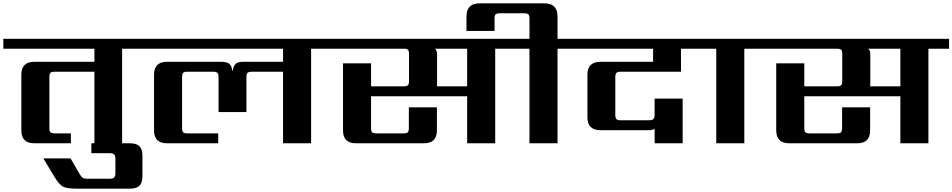

<svg xmlns="http://www.w3.org/2000/svg" viewBox="-40 -853 5670 1143"><path d="M810 -622V-563H687V0H522V-426H286Q267 -426 260.5 -419.5Q254 -413 254 -394V-91Q254 -72 260.5 -65.5Q267 -59 286 -59H382V0H164Q87 0 87 -77V-408Q87 -485 164 -485H522V-563H-20V-622Z M504 0H733Q773 0 790.5 17.5Q808 35 808 75V195Q808 235 790.5 252.5Q773 270 733 270H414Q360 270 337 259Q314 248 288 206L218 90H380L434 183Q444 199 452 205Q460 211 476 211H613Q632 211 639.5 203.5Q647 196 647 178V92Q647 74 639.5 66.5Q632 59 613 59H504Z M1934 -622V-563H1812V0H1645V-426H1460Q1441 -426 1434 -419.5Q1427 -413 1427 -394V-186H1261V-394Q1261 -413 1254 -419.5Q1247 -426 1228 -426H1076Q1057 -426 1050.5 -419.5Q1044 -413 1044 -394V-91Q1044 -72 1050.5 -65.5Q1057 -59 1076 -59H1259V0H954Q877 0 877 -77V-408Q877 -485 954 -485H1277Q1310 -485 1325 -473Q1340 -461 1342 -433H1346Q1349 -460 1362.5 -472.5Q1376 -485 1405 -485H1645V-563H770V-622Z M2741 -339V-563H2549Q2562 -554 2562 -530V-357Q2562 -345 2561 -339ZM3031 -622V-563H2908V0H2741V-280H2169V-91Q2169 -72 2175.5 -65.5Q2182 -59 2201 -59H2362Q2381 -59 2387.5 -65.5Q2394 -72 2394 -91V-214H2561V-77Q2561 0 2484 0H2079Q2002 0 2002 -77V-476H2169V-339H2363Q2382 -339 2388.5 -345.5Q2395 -352 2395 -371V-531Q2395 -550 2388.5 -556.5Q2382 -563 2363 -563H1894V-622Z M3401 -622V-563H3279V0H3112V-563H2990V-622H3112V-742Q3112 -761 3105.5 -767.5Q3099 -774 3080 -774H2936Q2917 -774 2910.5 -767.5Q2904 -761 2904 -742V-669H2737V-755Q2737 -833 2814 -833H3202Q3279 -833 3279 -755V-622Z M4014 -426H3656Q3637 -426 3630 -419.5Q3623 -413 3623 -394V-169Q3623 -150 3630 -143.5Q3637 -137 3656 -137H3823Q3843 -137 3850 -144.5Q3857 -152 3857 -171V-266H4024V0H3857V-87Q3847 -78 3825 -78H3534Q3457 -78 3457 -155V-408Q3457 -485 3534 -485H3848V-563H3361V-622H4142V-563H4014Z M4513 -622V-563H4391V0H4224V-563H4102V-622Z M5320 -339V-563H5128Q5141 -554 5141 -530V-357Q5141 -345 5140 -339ZM5610 -622V-563H5487V0H5320V-280H4748V-91Q4748 -72 4754.5 -65.5Q4761 -59 4780 -59H4941Q4960 -59 4966.5 -65.5Q4973 -72 4973 -91V-214H5140V-77Q5140 0 5063 0H4658Q4581 0 4581 -77V-476H4748V-339H4942Q4961 -339 4967.5 -345.5Q4974 -352 4974 -371V-531Q4974 -550 4967.5 -556.5Q4961 -563 4942 -563H4473V-622Z"/></svg>

Font: Sarpanch
Style: Bold
Weight: 700
Designer: Manushi Parikh (Devanagari and Latin), Jyotish Sonowal (Devanagari)
Foundry: Indian Type Foundry
Version: Version 2.004;PS 1.0;hotconv 1.0.78;makeotf.lib2.5.61930; tt